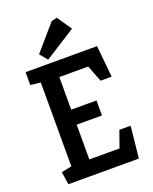

<svg xmlns="http://www.w3.org/2000/svg" viewBox="-167 -1015 879 1106"><g transform="rotate(-20 272.5 -462.0)"><path d="M56 0 44 -78 107 -91V-605L45 -612V-691H483L502 -497H434L395 -598H218V-398H373V-306H218V-93H403L439 -194H508L488 0ZM192 -714 153 -761 287 -916 321 -924 382 -835Z"/></g></svg>

Font: Kreon Medium
Style: Regular
Weight: 500
Version: Version 2.002